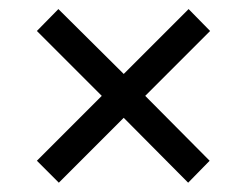

<svg xmlns="http://www.w3.org/2000/svg" viewBox="-20 -469 540 419"><path d="M60.5 -118.2 202.1 -259.8 60.5 -401.4 107.4 -449.2 250 -307.6 391.6 -449.2 438.5 -401.4 296.9 -259.8 437.5 -118.2 390.6 -70.3 250 -211.9 108.4 -70.3Z"/></svg>

Font: BabelStone Irk Bitig
Style: Regular
Weight: 400
Designer: Andrew West
Foundry: BabelStone
Version: Version 1.03 June 7, 2023